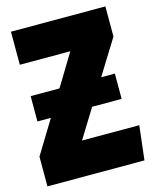

<svg xmlns="http://www.w3.org/2000/svg" viewBox="-107 -769 677 841"><g transform="rotate(-15 232.0 -348.0)"><path d="M201.2 -154.8H460.9L442.9 0H2.9V-134.8L95.2 -286.1H34.2V-400.9H165L252.9 -545.9H23.9V-695.8H452.1V-559.1L354 -400.9H416V-286.1H282.2Z"/></g></svg>

Font: Fira Sans Compressed Heavy
Style: Regular
Weight: 900
Width: 1
Designer: Carrois Corporate & Edenspiekermann AG
Foundry: Carrois Corporate GbR & Edenspiekermann AG
Version: Version 4.203;PS 004.203;hotconv 1.0.88;makeotf.lib2.5.64775